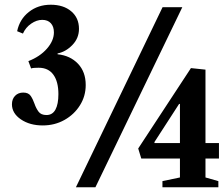

<svg xmlns="http://www.w3.org/2000/svg" viewBox="-20 -792 946 812"><path d="M301 0 667.5 -761.5H751L383.5 0ZM667 0V-26L741 -41.5V-121.5H577.5L564.5 -164L787.5 -504L849 -497.5V-187H906V-121.5H849V-41.5L903.5 -26V0ZM633.5 -187H741V-352.5H737.5L633 -191ZM160.5 -261.5Q106 -261.5 68.2 -287.2Q30.5 -313 30.5 -351Q30.5 -373 43.8 -386.8Q57 -400.5 78.5 -400.5Q100.5 -400.5 110 -386.2Q119.5 -372 126 -353Q132.5 -334 143 -319.8Q153.5 -305.5 176.5 -305.5Q202 -305.5 214.5 -328.5Q227 -351.5 227 -394Q227 -446.5 205.8 -476Q184.5 -505.5 143.5 -505.5Q136 -505.5 126.2 -505Q116.5 -504.5 111.5 -502.5L100 -533.5Q149 -552.5 178.5 -586.2Q208 -620 208 -655Q208 -679.5 195 -693.8Q182 -708 158.5 -708Q135 -708 111.8 -692Q88.5 -676 77 -650L52.5 -660Q63 -710.5 101.8 -741.2Q140.5 -772 194.5 -772Q248.5 -772 281.2 -744.2Q314 -716.5 314 -670Q314 -630.5 286.2 -601.8Q258.5 -573 223.5 -566V-562.5Q277 -557 309.8 -522.5Q342.5 -488 342.5 -432.5Q342.5 -385.5 318.2 -346.8Q294 -308 252.8 -284.8Q211.5 -261.5 160.5 -261.5Z"/></svg>

Font: Libre Caslon Condensed
Style: Bold
Weight: 700
Designer: Pablo Impallari, Rodrigo Fuenzalida, Katja Schimmel, Ertekin Erdin
Foundry: Pablo Impallari, Rodrigo Fuenzalida
Version: Version 2.000; ttfautohint (v1.8.4.7-5d5b);gftools[0.9.33]